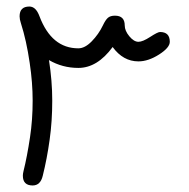

<svg xmlns="http://www.w3.org/2000/svg" viewBox="-20 -680 580 588"><path d="M332 -632Q362 -632 362 -602Q362 -586 376 -569Q390 -552 404 -552Q417 -552 440 -567Q463 -582 470 -582Q500 -582 500 -552Q500 -534 467 -513Q434 -492 404 -492Q357 -492 325 -536Q278 -472 220 -472Q171 -472 130 -496Q140 -432 140 -372Q140 -308 132 -252Q124 -194 111 -142Q104 -112 80 -112Q50 -112 50 -142Q50 -148 52 -156Q63 -200 72 -260Q80 -313 80 -372Q80 -427 71 -487Q61 -556 44 -609Q40 -621 40 -630Q40 -660 70 -660Q90 -660 101 -630Q138 -532 220 -532Q240 -532 261 -553.5Q282 -575 295 -602Q303 -619 310.5 -625.5Q318 -632 332 -632Z"/></svg>

Font: Pecita
Style: Book
Weight: 400
Width: 7
Version: Version 4.3